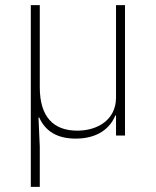

<svg xmlns="http://www.w3.org/2000/svg" viewBox="-20 -528 608 748"><path d="M135 200V44L130 -70H133C157 -16 204 12 275 12C364 12 411 -32 429 -78H432V0H467V-508H432V-148C432 -61 360 -19 281 -19C188 -19 135 -73 135 -188V-508H100V200Z"/></svg>

Font: IBM Plex Arabic ExtraLight
Style: Regular
Weight: 200
Designer: Mike Abbink, Paul van der Laan, Pieter van Rosmalen, Wael Morcos, Khajak Apelian
Foundry: Bold Monday
Version: Version 1.0